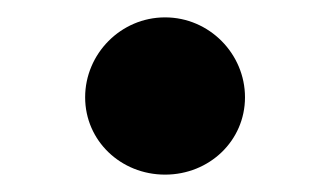

<svg xmlns="http://www.w3.org/2000/svg" viewBox="-20 -480 380 221"><path d="M170 -279C221 -279 262 -318 262 -368C262 -418 221 -460 170 -460C119 -460 78 -418 78 -368C78 -318 119 -279 170 -279Z"/></svg>

Font: Noto Serif CJK JP Black
Style: Regular
Weight: 900
Designer: Ryoko NISHIZUKA 西塚涼子 (kana & ideographs); Frank Grießhammer (Latin, Greek & Cyrillic); Wenlong ZHANG 张文龙 (bopomofo); San
Foundry: Adobe Systems Incorporated
Version: Version 1.001;PS 1.001;hotconv 16.6.54;makeotf.lib2.5.65590